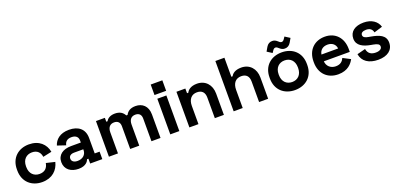

<svg xmlns="http://www.w3.org/2000/svg" viewBox="10 -1598 5209 2511"><g transform="rotate(-20 2614.5 -343.0)"><path d="M303 14C445 14 526 -69 552 -176L430 -205C419 -141 382 -98 306 -98C230 -98 172 -149 172 -243V-253C172 -347 230 -398 306 -398C382 -398 419 -352 427 -292L549 -318C528 -428 445 -510 303 -510C159 -510 46 -417 46 -255V-241C46 -79 159 14 303 14Z M810 14C914 14 945 -42 954 -67H973V0H1142V-104H1074V-319C1074 -443 992 -510 862 -510C733 -510 668 -445 644 -370L760 -331C769 -376 797 -408 860 -408C924 -408 952 -374 952 -328V-300H816C704 -300 624 -247 624 -145C624 -43 704 14 810 14ZM750 -149C750 -185 778 -206 825 -206H952V-196C952 -130 902 -88 832 -88C778 -88 750 -113 750 -149Z M1234 0H1360V-293C1360 -361 1392 -399 1450 -399C1500 -399 1530 -371 1530 -317V0H1656V-293C1656 -361 1688 -399 1746 -399C1796 -399 1826 -371 1826 -317V0H1952V-326C1952 -446 1878 -504 1786 -504C1710 -504 1672 -472 1650 -430H1632C1609 -474 1569 -504 1498 -504C1432 -504 1393 -475 1376 -442H1358V-496H1234Z M2088 0H2214V-496H2088ZM2070 -554H2232V-700H2070Z M2354 0H2480V-252C2480 -344 2525 -398 2602 -398C2670 -398 2708 -361 2708 -286V0H2834V-296C2834 -419 2757 -504 2641 -504C2552 -504 2512 -465 2496 -431H2478V-496H2354Z M2970 0H3096V-252C3096 -344 3141 -398 3218 -398C3286 -398 3324 -361 3324 -286V0H3450V-296C3450 -419 3373 -504 3257 -504C3169 -504 3130 -467 3114 -435H3096V-700H2970Z M3822 14C3970 14 4082 -80 4082 -240V-256C4082 -416 3970 -510 3822 -510C3674 -510 3562 -416 3562 -256V-240C3562 -80 3674 14 3822 14ZM3641 -586 3710 -542 3726 -566C3736 -581 3747 -597 3767 -597C3785 -597 3798 -584 3810 -573C3831 -554 3852 -542 3881 -542C3915 -542 3944 -557 3964 -591L3997 -648L3928 -692L3912 -668C3902 -653 3891 -637 3871 -637C3853 -637 3840 -650 3828 -661C3807 -680 3786 -692 3757 -692C3723 -692 3694 -677 3674 -643ZM3688 -243V-253C3688 -346 3744 -398 3822 -398C3900 -398 3956 -346 3956 -253V-243C3956 -150 3899 -98 3822 -98C3745 -98 3688 -150 3688 -243Z M4424 14C4560 14 4619 -63 4647 -116L4544 -170C4527 -132 4498 -96 4428 -96C4358 -96 4305 -143 4302 -211H4663V-254C4663 -406 4568 -510 4422 -510C4274 -510 4174 -410 4174 -254V-242C4174 -86 4275 14 4424 14ZM4303 -305C4312 -362 4353 -400 4421 -400C4486 -400 4529 -362 4535 -305Z M4981 14C5107 14 5189 -45 5189 -149C5189 -253 5101 -285 4989 -305L4961 -310C4915 -318 4887 -331 4887 -363C4887 -392 4913 -410 4961 -410C5009 -410 5043 -391 5054 -340L5171 -376C5148 -456 5072 -510 4961 -510C4843 -510 4765 -455 4765 -357C4765 -259 4851 -220 4955 -201L4983 -196C5042 -185 5067 -171 5067 -140C5067 -109 5039 -86 4981 -86C4923 -86 4876 -108 4863 -178L4747 -148C4764 -44 4851 14 4981 14Z"/></g></svg>

Font: Meta Space
Style: Bold
Weight: 700
Designer: Meta Pool / Florian Karsten
Foundry: Meta Pool / Florian Karsten
Version: Version 2.000;Glyphs 3.1.1 (3137)